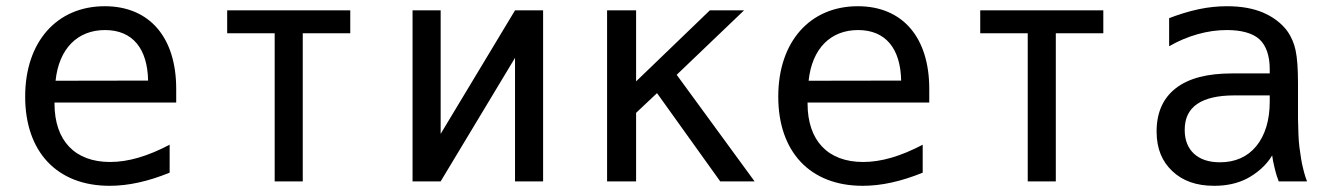

<svg xmlns="http://www.w3.org/2000/svg" viewBox="-20 -580 4254 614"><path d="M330.6 14.2C391.1 14.2 454.1 0 522.5 -27.8V-117.2C451.7 -80.1 390.1 -62 332 -62C219.7 -62 154.3 -129.9 154.3 -249V-252H543.5V-295.9C543.5 -459.5 459 -560.1 314.9 -560.1C162.6 -560.1 60.5 -447.3 60.5 -271C60.5 -95.2 161.6 14.2 330.6 14.2ZM157.7 -321.8C168.5 -424.8 228 -483.9 315.9 -483.9C404.3 -483.9 451.7 -424.3 453.6 -322.3Z M858.4 0H948.2V-473.6H1100.1V-546.9H706.5V-473.6H858.4Z M1299.3 0H1389.2L1627 -395V0H1716.8V-546.9H1627L1389.2 -151.9V-546.9H1299.3Z M1921.4 0H2014.2V-219.2L2081.1 -282.2L2283.2 0H2393.1L2144 -340.8L2359.4 -546.9H2250L2014.2 -319.8V-546.9H1921.4Z M2738.8 14.2C2799.3 14.2 2862.3 0 2930.7 -27.8V-117.2C2859.9 -80.1 2798.3 -62 2740.2 -62C2627.9 -62 2562.5 -129.9 2562.5 -249V-252H2951.7V-295.9C2951.7 -459.5 2867.2 -560.1 2723.1 -560.1C2570.8 -560.1 2468.8 -447.3 2468.8 -271C2468.8 -95.2 2569.8 14.2 2738.8 14.2ZM2565.9 -321.8C2576.7 -424.8 2636.2 -483.9 2724.1 -483.9C2812.5 -483.9 2859.9 -424.3 2861.8 -322.3Z M3266.6 0H3356.4V-473.6H3508.3V-546.9H3114.7V-473.6H3266.6Z M3862.8 14.2C3902.3 14.2 3937.5 6.8 3968.3 -9.3C3997.1 -24.4 4029.3 -50.3 4048.3 -83C4049.3 -72.8 4052.7 -56.6 4056.2 -42.5C4060.5 -24.4 4065.9 -7.8 4069.3 0H4159.7C4158.2 -2.9 4150.9 -24.4 4146.5 -44.4C4143.1 -56.6 4138.7 -83 4135.3 -110.4C4132.3 -134.8 4131.8 -162.6 4130.9 -200.2V-312C4130.9 -360.4 4128.4 -395.5 4123 -419.9C4118.7 -439.9 4110.4 -461.4 4096.7 -480.5C4078.1 -506.3 4049.3 -526.9 4019.5 -539.6C3987.3 -553.2 3949.7 -560.1 3903.8 -560.1C3874 -560.1 3844.7 -557.1 3814.5 -550.8C3780.8 -543.9 3745.6 -532.2 3718.8 -522V-432.1C3748.5 -449.2 3778.8 -461.9 3810.1 -470.7C3841.3 -479.5 3872.1 -483.9 3903.3 -483.9C3949.7 -483.9 3985.8 -474.1 4007.3 -454.6C4029.3 -434.6 4040.5 -400.9 4040.5 -359.4V-345.2H3919.9C3840.8 -345.2 3780.8 -329.6 3740.2 -297.9C3699.2 -266.1 3678.7 -219.7 3678.7 -159.7C3678.7 -102.5 3697.3 -63 3728.5 -33.2C3761.7 -1.5 3805.7 14.2 3862.8 14.2ZM3881.3 -61C3843.8 -61 3816.9 -71.3 3798.3 -88.4C3779.3 -106 3768.6 -130.9 3768.6 -164.6C3768.6 -200.7 3780.8 -228.5 3808.6 -247.6C3835 -265.6 3874.5 -274.9 3926.8 -274.9H4040.5V-254.9C4040.5 -195.8 4025.9 -147.5 3997.6 -112.8C3969.2 -78.1 3929.7 -61 3881.3 -61Z"/></svg>

Font: Hack
Style: Regular
Weight: 400
Monospace: yes
Designer: Christopher Simpkins
Foundry: Christopher Simpkins
Version: Version 2.010